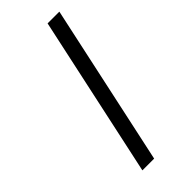

<svg xmlns="http://www.w3.org/2000/svg" viewBox="-216 -698 739 739"><g transform="rotate(-45 153.5 -329.0)"><path d="M77 0 219 -658H283L141 0Z"/></g></svg>

Font: EauTestInfant Semilight
Style: Italic
Weight: 300
Italic angle: -12°
Designer: Christian Thalmann (Catharsis Fonts)
Version: Version 0.001;PS 000.001;hotconv 1.0.88;makeotf.lib2.5.64775